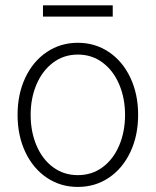

<svg xmlns="http://www.w3.org/2000/svg" viewBox="-20 -701 593 731"><path d="M46.9 -263.7Q46.9 -342.8 76.4 -405.3Q106 -467.8 158.2 -502.9Q210.4 -538.1 276.4 -538.1Q342.3 -538.1 394.5 -502.9Q446.8 -467.8 476.3 -405.3Q505.9 -342.8 505.9 -263.7Q505.9 -184.6 476.3 -122.1Q446.8 -59.6 394.5 -24.4Q342.3 10.7 276.4 10.7Q210.4 10.7 158.2 -24.4Q106 -59.6 76.4 -122.1Q46.9 -184.6 46.9 -263.7ZM456.1 -263.7Q456.1 -327.1 433.8 -379.6Q411.6 -432.1 370.8 -462.6Q330.1 -493.2 276.4 -493.2Q222.7 -493.2 181.9 -462.4Q141.1 -431.6 118.9 -379.4Q96.7 -327.1 96.7 -263.7Q96.7 -199.7 118.9 -147.2Q141.1 -94.7 181.9 -64.5Q222.7 -34.2 276.4 -34.2Q330.1 -34.2 370.8 -64.5Q411.6 -94.7 433.8 -147.2Q456.1 -199.7 456.1 -263.7ZM409.2 -637.7H143.6V-680.7H409.2Z"/></svg>

Font: Pretendard GOV ExtraLight
Style: Regular
Weight: 200
Designer: Base glyphs from Inter by Rasmus Andersson; Hangeul glyphs from Noto Sans CJK(Source Han Sans) by Jang Soo-young and Kan
Foundry: Kil Hyung-jin
Version: Version 1.309